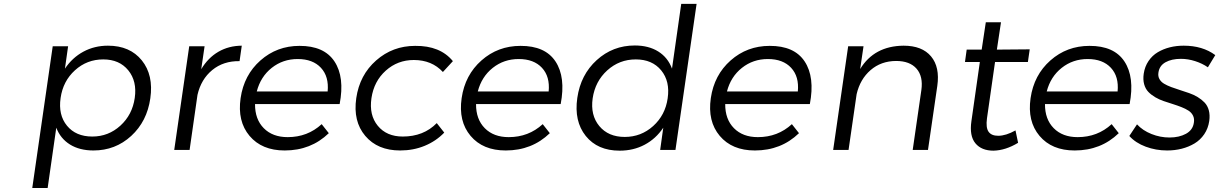

<svg xmlns="http://www.w3.org/2000/svg" viewBox="-20 -762 6198 976"><path d="M144 193.8 248 -526.9H326.2L310.1 -413.1Q347.7 -469.2 404.1 -499.5Q460.4 -529.8 528.8 -529.8Q640.6 -529.8 700.9 -455.1Q761.2 -380.4 744.1 -262.2Q727.5 -145 647 -71Q566.4 2.9 455.1 2.9Q384.8 2.9 335.9 -27.3Q287.1 -57.6 266.1 -112.8L222.2 193.8ZM288.1 -264.2Q275.4 -177.7 320.6 -122.8Q365.7 -67.9 449.2 -67.9Q531.2 -67.9 592 -123.3Q652.8 -178.7 665 -264.2Q677.2 -349.1 632.1 -404.5Q586.9 -460 504.9 -460Q421.9 -460 361.1 -404.8Q300.3 -349.6 288.1 -264.2Z M865.7 0 941.9 -526.9H1020L1002.9 -410.2Q1037.6 -468.3 1090.1 -498.8Q1142.6 -529.3 1209 -529.8L1197.8 -451.2Q1115.7 -452.6 1058.8 -405.8Q1002 -358.9 983.9 -279.8L943.8 0Z M1502.4 -528.8Q1627.4 -529.3 1680.2 -449.7Q1732.9 -370.1 1706.5 -232.9H1276.4Q1275.9 -155.8 1320.8 -110.4Q1365.7 -64.9 1442.4 -64.9Q1543.5 -64.9 1615.2 -130.9L1651.4 -85Q1560.5 2.9 1427.2 2.9Q1311 2.9 1248.5 -71.3Q1186 -145.5 1203.1 -263.2Q1220.2 -380.9 1304 -454.8Q1387.7 -528.8 1502.4 -528.8ZM1285.2 -296.9H1645.5Q1652.8 -372.6 1611.6 -417.2Q1570.3 -461.9 1493.2 -461.9Q1418 -461.9 1361.3 -417Q1304.7 -372.1 1285.2 -296.9Z M2090.3 -528.8Q2217.3 -530.3 2282.2 -451.2L2231.4 -396Q2175.3 -457 2083.5 -457Q2001.5 -457 1941.2 -403.1Q1880.9 -349.1 1868.2 -263.2Q1855.5 -177.2 1900.4 -122.6Q1945.3 -67.9 2027.3 -67.9Q2133.3 -67.9 2200.2 -136.2L2238.3 -87.9Q2196.3 -44.4 2138.9 -20.8Q2081.5 2.9 2014.2 2.9Q1899.4 2.9 1836.7 -71.3Q1773.9 -145.5 1791 -263.2Q1808.1 -380.9 1892.1 -454.8Q1976.1 -528.8 2090.3 -528.8Z M2626 -528.8Q2751 -529.3 2803.7 -449.7Q2856.4 -370.1 2830.1 -232.9H2399.9Q2399.4 -155.8 2444.3 -110.4Q2489.3 -64.9 2565.9 -64.9Q2667 -64.9 2738.8 -130.9L2774.9 -85Q2684.1 2.9 2550.8 2.9Q2434.6 2.9 2372.1 -71.3Q2309.6 -145.5 2326.7 -263.2Q2343.8 -380.9 2427.5 -454.8Q2511.2 -528.8 2626 -528.8ZM2408.7 -296.9H2769Q2776.4 -372.6 2735.1 -417.2Q2693.8 -461.9 2616.7 -461.9Q2541.5 -461.9 2484.9 -417Q2428.2 -372.1 2408.7 -296.9Z M3207 -530.8Q3277.3 -530.8 3326.2 -500.2Q3375 -469.7 3396 -413.1L3442.9 -742.2H3521L3413.6 0H3335.9L3351.6 -112.8Q3314 -56.6 3257.1 -26.4Q3200.2 3.9 3129.9 3.9Q3017.6 3.9 2957.5 -71Q2897.5 -146 2914.6 -264.2Q2931.6 -382.3 3013.4 -456.5Q3095.2 -530.8 3207 -530.8ZM2992.7 -262.2Q2980.5 -176.8 3026.4 -121.3Q3072.3 -65.9 3155.8 -65.9Q3238.8 -65.9 3300.3 -121.3Q3361.8 -176.8 3374 -262.2Q3386.7 -348.6 3341.1 -404.3Q3295.4 -460 3211.9 -460Q3128.4 -460 3066.9 -404.3Q3005.4 -348.6 2992.7 -262.2Z M3892.6 -528.8Q4017.6 -529.3 4070.3 -449.7Q4123 -370.1 4096.7 -232.9H3666.5Q3666 -155.8 3710.9 -110.4Q3755.9 -64.9 3832.5 -64.9Q3933.6 -64.9 4005.4 -130.9L4041.5 -85Q3950.7 2.9 3817.4 2.9Q3701.2 2.9 3638.7 -71.3Q3576.2 -145.5 3593.3 -263.2Q3610.4 -380.9 3694.1 -454.8Q3777.8 -528.8 3892.6 -528.8ZM3675.3 -296.9H4035.6Q4043 -372.6 4001.7 -417.2Q3960.4 -461.9 3883.3 -461.9Q3808.1 -461.9 3751.5 -417Q3694.8 -372.1 3675.3 -296.9Z M4215.3 0 4291.5 -526.9H4369.6L4352.5 -411.1Q4423.8 -528.3 4573.2 -529.8Q4667.5 -529.8 4712.9 -475.3Q4758.3 -420.9 4744.6 -325.2L4697.3 0H4619.6L4663.6 -304.2Q4673.3 -373.5 4639.2 -412.8Q4605 -452.1 4535.2 -452.1Q4458.5 -451.7 4405.3 -405.5Q4352.1 -359.4 4334.5 -283.2L4293.5 0Z M4885.3 -446.8 4894 -509.8H4970.2L4991.2 -648.9H5068.4L5047.4 -509.8L5214.4 -511.2L5205.1 -446.8H5038.1L4997.1 -160.2Q4990.7 -113.3 5005.1 -92.5Q5019.5 -71.8 5054.2 -71.8Q5093.3 -71.8 5142.1 -99.1L5155.3 -36.1Q5091.8 2.4 5030.3 3.9Q4969.2 3.9 4938.2 -33.7Q4907.2 -71.3 4918 -146L4960.9 -446.8Z M5518.1 -528.8Q5643.1 -529.3 5695.8 -449.7Q5748.5 -370.1 5722.2 -232.9H5292Q5291.5 -155.8 5336.4 -110.4Q5381.3 -64.9 5458 -64.9Q5559.1 -64.9 5630.9 -130.9L5667 -85Q5576.2 2.9 5442.9 2.9Q5326.7 2.9 5264.2 -71.3Q5201.7 -145.5 5218.8 -263.2Q5235.8 -380.9 5319.6 -454.8Q5403.3 -528.8 5518.1 -528.8ZM5300.8 -296.9H5661.1Q5668.5 -372.6 5627.2 -417.2Q5585.9 -461.9 5508.8 -461.9Q5433.6 -461.9 5377 -417Q5320.3 -372.1 5300.8 -296.9Z M5720.7 -70.8 5759.8 -129.9Q5788.6 -98.6 5833.3 -80.8Q5877.9 -63 5924.8 -63Q5974.1 -63 6008.8 -82Q6043.5 -101.1 6048.8 -138.2Q6052.2 -158.2 6044.7 -173.8Q6037.1 -189.5 6021.7 -199.5Q6006.3 -209.5 5985.8 -217.5Q5965.3 -225.6 5942.1 -232.9Q5918.9 -240.2 5895.8 -248Q5872.6 -255.9 5852.3 -267.8Q5832 -279.8 5817.4 -294.9Q5802.7 -310.1 5796.1 -333.7Q5789.6 -357.4 5793.9 -387.2Q5799.3 -423.8 5818.4 -451.9Q5837.4 -480 5865.5 -496.6Q5893.6 -513.2 5926.8 -521.5Q5960 -529.8 5997.1 -529.8Q6093.3 -529.8 6157.7 -481.9L6120.1 -419.9Q6091.8 -439.5 6055.4 -451.2Q6019 -462.9 5982.9 -462.9Q5936 -462.9 5904.8 -445.6Q5873.5 -428.2 5868.7 -393.1Q5865.7 -374.5 5873.8 -360.1Q5881.8 -345.7 5897.5 -336.4Q5913.1 -327.1 5934.1 -319.3Q5955.1 -311.5 5978.3 -304.2Q6001.5 -296.9 6024.7 -288.8Q6047.9 -280.8 6068.1 -268.6Q6088.4 -256.3 6103.3 -240.7Q6118.2 -225.1 6124.8 -201.2Q6131.3 -177.2 6127 -147Q6121.6 -109.4 6101.6 -79.8Q6081.5 -50.3 6052 -32.7Q6022.5 -15.1 5987.3 -6.1Q5952.1 2.9 5913.1 2.9Q5855.5 2.9 5804 -16.4Q5752.4 -35.6 5720.7 -70.8Z"/></svg>

Font: Trueno Light
Style: Italic
Weight: 300
Designer: Julieta Ulanovsky
Foundry: Julieta Ulanovsky
Version: Version 3.001b | FøM Fix